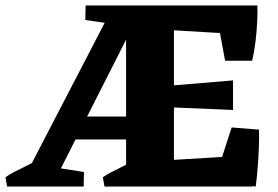

<svg xmlns="http://www.w3.org/2000/svg" viewBox="-40 -682 1016 702"><path d="M-14 0 -20 -34Q-6 -44 12.5 -53.5Q31 -63 49.5 -72Q68 -81 79 -87L80 0ZM126 0 129 -75 267 -53 266 0ZM342 0 336 -34Q350 -44 369 -53.5Q388 -63 406 -72Q424 -81 435 -87L436 0ZM895 0 742 -16 807 -216 907 -208Q908 -180 906.5 -142.5Q905 -105 902 -67.5Q899 -30 895 0ZM393 -591 272 -609 273 -662H455ZM783 -460 749 -644 901 -662Q902 -641 900.5 -606Q899 -571 894.5 -532.5Q890 -494 882 -460ZM32 0 371 -653 467 -628 149 0ZM201 -172V-256H523V-172ZM421 0V-662H596V0ZM812 -280 572 -290V-368L812 -388ZM887 -554 565 -573 490 -662H901ZM495 0 570 -96 886 -115 882 0Z"/></svg>

Font: Eczar
Style: Bold
Weight: 700
Designer: Vaibhav Singh
Foundry: Rosetta Type Foundry
Version: Version 2.000